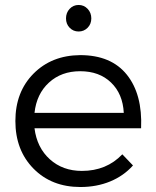

<svg xmlns="http://www.w3.org/2000/svg" viewBox="-20 -751 628 774"><path d="M246.1 -676.8Q246.1 -699.7 260.7 -715.3Q275.4 -731 296.9 -731Q318.4 -731 333.3 -715.3Q348.1 -699.7 348.1 -676.8Q348.1 -654.3 333.3 -639.2Q318.4 -624 296.9 -624Q275.4 -624 260.7 -639.2Q246.1 -654.3 246.1 -676.8ZM303.2 -528.8Q428.2 -528.8 491.5 -449.7Q554.7 -370.6 548.8 -233.9H119.1Q128.9 -155.8 180.9 -108.9Q232.9 -62 310.1 -62Q409.2 -62 473.1 -128.9L516.1 -84Q478.5 -42 424.1 -19.5Q369.6 2.9 304.2 2.9Q188 2.9 115 -71.3Q42 -145.5 42 -263.2Q42 -380.4 115 -454.1Q188 -527.8 303.2 -528.8ZM119.1 -295.9H479Q475.1 -372.6 427.7 -418.2Q380.4 -463.9 303.2 -463.9Q227.5 -463.9 177.5 -418.2Q127.4 -372.6 119.1 -295.9Z"/></svg>

Font: Montserrat-Arabic Light
Style: Regular
Weight: 300
Designer: Mohamed Gaber
Foundry: Kief Type Foundry
Version: Version 5.008;PS 005.008;hotconv 1.0.88;makeotf.lib2.5.64775